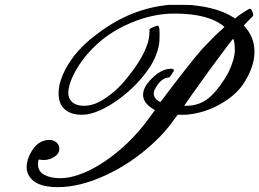

<svg xmlns="http://www.w3.org/2000/svg" viewBox="-20 -736 1071 793"><path d="M698 -446Q698 -442 689.5 -429.5Q681 -417 679 -417Q677 -415 670 -415Q651 -412 633 -389Q622 -373 617 -362Q615 -354 615 -350Q615 -336 626 -325Q638 -315 643 -315Q765 -477 817 -536Q873 -595 896 -614L907 -625Q843 -680 701 -680Q613 -680 524 -643Q416 -599 344 -516Q317 -486 295.5 -449Q274 -412 267 -384Q262 -366 262 -354Q262 -328 279 -313.5Q296 -299 326 -299Q337 -299 349 -301Q386 -308 426 -338Q473 -371 515 -427Q571 -498 589 -555Q596 -575 597 -598Q597 -616 599 -617Q601 -619 614.5 -624.5Q628 -630 630 -630Q639 -630 639 -604V-587Q639 -563 637 -553Q628 -503 597 -456Q550 -386 477 -331Q404 -276 342 -264Q326 -262 318 -262Q273 -262 247.5 -284.5Q222 -307 222 -350Q222 -376 229 -398Q244 -449 285 -504Q325 -555 379 -594Q519 -702 680 -716H702Q757 -716 772 -715Q883 -704 944 -664L951 -660Q962 -670 985.5 -685Q1009 -700 1012 -700Q1017 -700 1021.5 -690Q1026 -680 1026 -673Q1026 -670 1019 -664Q990 -634 988 -632Q987 -630 991 -626Q1031 -582 1031 -522Q1031 -457 982 -385Q949 -339 889 -305.5Q829 -272 765 -264Q757 -262 733 -262H714L701 -245Q664 -191 611 -143Q522 -61 416 -12Q310 37 218 37Q114 37 93 -25Q90 -34 90 -46Q90 -60 95 -78Q124 -158 185 -158Q202 -158 213.5 -147.5Q225 -137 225 -122Q225 -101 204.5 -88Q184 -75 159 -75L140 -77Q137 -72 137 -53Q139 -26 165 -13Q191 0 228 0Q286 0 358 -37Q430 -74 502 -141Q557 -193 602 -257L620 -281Q580 -304 573 -330Q569 -344 573 -360Q580 -388 615.5 -420Q651 -452 687 -452Q698 -452 698 -446ZM946 -569 943 -576Q941 -576 844 -445Q740 -300 741 -299H751Q810 -300 850.5 -338.5Q891 -377 924 -438Q949 -490 950 -529Q950 -553 946 -569Z"/></svg>

Font: KaTeX_Script
Style: Regular
Weight: 400
Version: Version 1.1; ttfautohint (v1.3)